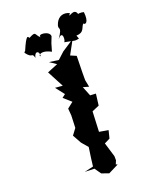

<svg xmlns="http://www.w3.org/2000/svg" viewBox="-226 -992 951 1108"><g transform="rotate(-30 249.5 -438.0)"><path d="M219 0 232 -20 236 -45 225 -136 262 -147 282 -192 229 -211 256 -332 303 -343 324 -411 290 -419 277 -481 310 -465 309 -509 317 -554 337 -655 305 -676 365 -751 283 -716 236 -686 180 -704 215 -670 146 -655 181 -546 136 -558 168 -498 145 -486 183 -438 142 -416 138 -373 122 -299 88 -267 108 -209 134 -165 113 -101 99 -55 42 -52 100 -40 120 3 161 26 228 6ZM157 -758C141 -757 164 -795 225 -747C245 -790 249 -796 268 -826C274 -860 198 -880 211 -851C185 -882 207 -899 153 -881C148 -890 149 -914 93 -828C69 -818 117 -824 84 -822C112 -765 121 -807 125 -764C138 -798 157 -790 158 -774ZM394 -757C444 -750 442 -782 463 -798C469 -784 495 -787 499 -853C486 -860 455 -866 465 -853C466 -916 392 -854 426 -889C393 -911 361 -905 339 -875C307 -830 360 -857 294 -789C346 -836 321 -748 311 -760C372 -738 369 -733 398 -735Z"/></g></svg>

Font: Asimov Aggro
Style: It
Weight: 500
Designer: Google
Version: Version 2.000980; 2014